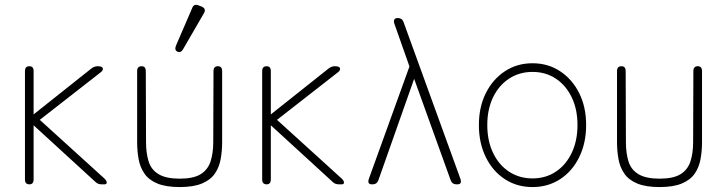

<svg xmlns="http://www.w3.org/2000/svg" viewBox="-20 -746 2942 777"><path d="M99 0Q81 0 81 -20V-458Q81 -478 99 -478Q116 -478 116 -458V-283L350 -469Q362 -478 375 -478Q394 -478 396 -469.5Q398 -461 387 -453L141 -261L401 -25Q412 -15 412 -7.5Q412 0 403 0H391Q376 0 366 -10L116 -239V-20Q116 0 99 0Z M707 11Q651 11 616.5 -3.5Q582 -18 564.5 -43.5Q547 -69 541 -102Q535 -135 535 -171V-458Q535 -478 553 -478Q570 -478 570 -458L571 -171Q571 -126 581.5 -92.5Q592 -59 622 -41Q652 -23 707 -23Q763 -23 792 -41Q821 -59 832 -92.5Q843 -126 843 -171L844 -458Q844 -478 862 -478Q879 -478 879 -458V-171Q879 -135 873 -102Q867 -69 849.5 -43.5Q832 -18 797.5 -3.5Q763 11 707 11ZM721 -547Q712 -531 698 -537Q685 -543 692 -561L758 -714Q765 -732 784 -724L797 -719Q816 -710 805 -692Z M1059 0Q1041 0 1041 -20V-458Q1041 -478 1059 -478Q1076 -478 1076 -458V-283L1310 -469Q1322 -478 1335 -478Q1354 -478 1356 -469.5Q1358 -461 1347 -453L1101 -261L1361 -25Q1372 -15 1372 -7.5Q1372 0 1363 0H1351Q1336 0 1326 -10L1076 -239V-20Q1076 0 1059 0Z M1485 0Q1465 0 1473 -23L1637 -477L1576 -650Q1572 -661 1576 -667Q1580 -673 1588 -673H1590Q1607 -673 1613 -657L1843 -23Q1851 0 1831 0H1827Q1810 0 1804 -16L1656 -427L1511 -16Q1505 0 1488 0Z M2135 11Q2072 11 2023 -21Q1974 -53 1946 -110Q1918 -167 1918 -240Q1918 -313 1946 -369Q1974 -425 2023 -457.5Q2072 -490 2135 -490Q2198 -490 2247 -457.5Q2296 -425 2324 -369Q2352 -313 2352 -240Q2352 -167 2324 -110Q2296 -53 2247 -21Q2198 11 2135 11ZM2135 -24Q2188 -24 2229 -51Q2270 -78 2293.5 -127Q2317 -176 2317 -240Q2317 -304 2293.5 -352.5Q2270 -401 2229 -428Q2188 -455 2135 -455Q2082 -455 2040.5 -428Q1999 -401 1975.5 -352.5Q1952 -304 1952 -240Q1952 -176 1975.5 -127Q1999 -78 2040.5 -51Q2082 -24 2135 -24Z M2649 11Q2593 11 2558.5 -3.5Q2524 -18 2506.5 -43.5Q2489 -69 2483 -102Q2477 -135 2477 -171V-458Q2477 -478 2495 -478Q2512 -478 2512 -458L2513 -171Q2513 -126 2523.5 -92.5Q2534 -59 2564 -41Q2594 -23 2649 -23Q2705 -23 2734 -41Q2763 -59 2774 -92.5Q2785 -126 2785 -171L2786 -458Q2786 -478 2804 -478Q2821 -478 2821 -458V-171Q2821 -135 2815 -102Q2809 -69 2791.5 -43.5Q2774 -18 2739.5 -3.5Q2705 11 2649 11Z"/></svg>

Font: Zen Maru Gothic Light
Style: Regular
Weight: 300
Designer: Yoshimichi Ohira
Foundry: Positype
Version: Version 1.001